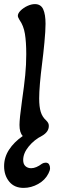

<svg xmlns="http://www.w3.org/2000/svg" viewBox="-31 -665 308 936"><path d="M-11 145Q-11 102 13 65Q37 28 80 -2Q64 -18 64 -56Q64 -86 76 -172Q87 -248 92 -299Q97 -350 97 -401Q97 -460 90.5 -500Q84 -540 64 -568Q56 -581 56 -588Q56 -600 69.5 -613.5Q83 -627 102.5 -636Q122 -645 139 -645Q168 -645 179.5 -620Q191 -595 191 -549Q191 -515 185.5 -457.5Q180 -400 175 -362Q160 -244 160 -185Q160 -145 167.5 -120Q175 -95 194 -78Q201 -71 204 -65Q207 -59 207 -51Q207 -22 174 -3Q136 16 109 49Q82 82 82 115Q82 135 93 145Q104 155 121 155Q145 155 174 133Q182 128 192 128Q203 128 208 136Q213 144 213 155Q213 166 205 181Q189 213 155 232Q121 251 84 251Q39 251 14 220.5Q-11 190 -11 145Z"/></svg>

Font: AkayaTelivigala
Style: Regular
Weight: 400
Designer: Vaishnavi Murthy Yerkadithaya ( vaishnavimurthy@gmail.com ), Juan Luis Blanco Aristondo ( juan@blancoletters.com )
Version: Version 1.000